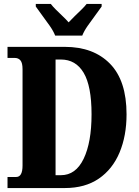

<svg xmlns="http://www.w3.org/2000/svg" viewBox="-20 -951 704 971"><path d="M18 0V-56H62Q94 -56 94 -114V-601Q94 -633 83.5 -645.5Q73 -658 55 -658H18V-714H308Q453 -714 536.5 -628.5Q620 -543 620 -373Q620 -264 584.5 -179.5Q549 -95 479.5 -47.5Q410 0 308 0ZM288 -65Q363 -65 403 -148Q443 -231 443 -373Q443 -516 403 -583Q363 -650 288 -650H261V-65ZM259 -771Q250 -794 231.5 -820.5Q213 -847 193.5 -873Q174 -899 161 -918V-931H237Q246 -919 262.5 -902.5Q279 -886 297 -869Q315 -852 327 -838Q340 -852 357.5 -869Q375 -886 392 -902.5Q409 -919 418 -931H494V-918Q481 -899 461.5 -873Q442 -847 423.5 -820.5Q405 -794 396 -771Z"/></svg>

Font: Noto Serif Lao ExtraCondensed Black
Style: Regular
Weight: 900
Width: 2
Designer: Monotype Design Team
Foundry: Monotype Imaging Inc.
Version: Version 2.003; ttfautohint (v1.8.4.7-5d5b)